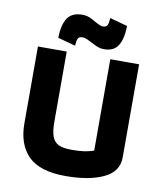

<svg xmlns="http://www.w3.org/2000/svg" viewBox="-91 -901 835 985"><g transform="rotate(10 326.5 -409.0)"><path d="M158 -682Q159 -749 182 -784.5Q205 -820 260 -820Q279 -820 296 -813.5Q313 -807 332 -795Q335 -794 348.5 -786.5Q362 -779 373 -779Q391 -779 396.5 -791Q402 -803 403 -828L495 -803Q494 -736 472 -700.5Q450 -665 398 -665Q381 -665 366.5 -670.5Q352 -676 330 -688Q313 -697 302 -701.5Q291 -706 280 -706Q262 -706 256.5 -694Q251 -682 250 -657ZM63 -220V-620H213V-253Q213 -205 223 -178Q233 -151 256.5 -139.5Q280 -128 324 -128Q363 -128 388.5 -131.5Q414 -135 440 -144V-620H590V-135Q590 -61 515 -25.5Q440 10 317 10Q183 10 123 -50Q63 -110 63 -220Z"/></g></svg>

Font: Athiti
Style: Bold
Weight: 700
Designer: CadsonDemak Team
Foundry: CadsonDemak
Version: Version 1.033